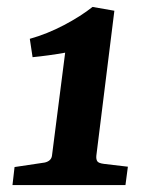

<svg xmlns="http://www.w3.org/2000/svg" viewBox="-20 -534 443 554"><path d="M258 -85Q257 -75 260.5 -69Q264 -63 281 -61L349 -53L342 0H16L22 -52L109 -65Q118 -67 123.5 -72Q129 -77 130 -85L168 -382Q146 -378 120.5 -374.5Q95 -371 74 -369L66 -422Q116 -436 164.5 -461.5Q213 -487 247 -514L310 -503Z"/></svg>

Font: Rasa
Style: Bold Italic
Weight: 700
Italic angle: -7.10001°
Designer: Anna Giedrys (Yrsa+Rasa design), David Brezina (Yrsa art-direction, Rasa art-direction, design)
Foundry: Rosetta Type Foundry
Version: Version 2.004